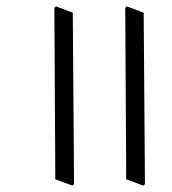

<svg xmlns="http://www.w3.org/2000/svg" viewBox="-20 -564 541 604"><path d="M213 15 208 20 154 0 151 -539 156 -544 209 -524ZM436 15 431 20 377 0 374 -539 379 -544 432 -524Z"/></svg>

Font: Rasa Light
Style: Regular
Weight: 300
Designer: Anna Giedrys (Yrsa+Rasa design), David Brezina (Yrsa art-direction, Rasa art-direction, design)
Foundry: Rosetta Type Foundry
Version: Version 2.004